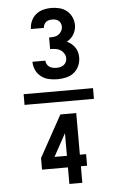

<svg xmlns="http://www.w3.org/2000/svg" viewBox="-65 -897 678 1108"><g transform="rotate(-5 274.0 -342.5)"><path d="M73 -309V-371H475V-309ZM275 -440Q250 -440 225.5 -445.5Q201 -451 181 -466.5Q161 -482 150.5 -505Q140 -528 140 -553H215Q215 -543 220 -533Q225 -523 234 -517Q243 -511 253.5 -508.5Q264 -506 275 -506Q286 -506 297 -508.5Q308 -511 317 -517.5Q326 -524 331 -534Q336 -544 336 -556Q336 -571 328 -584Q320 -597 307 -605Q294 -613 278.5 -615Q263 -617 248 -617V-684Q262 -684 276 -685.5Q290 -687 301.5 -694.5Q313 -702 320 -714.5Q327 -727 327 -741Q327 -750 323 -759.5Q319 -769 311.5 -775Q304 -781 294.5 -783.5Q285 -786 275 -786Q266 -786 256.5 -784Q247 -782 239.5 -776Q232 -770 227.5 -761Q223 -752 223 -742H148V-743Q148 -766 158 -788.5Q168 -811 186.5 -826Q205 -841 228 -847Q251 -853 275 -853Q299 -853 322.5 -847Q346 -841 364.5 -826Q383 -811 393 -788.5Q403 -766 403 -742Q403 -728 399 -714.5Q395 -701 388 -689Q381 -677 370.5 -667.5Q360 -658 348 -651Q362 -645 374 -635Q386 -625 394.5 -612.5Q403 -600 407 -585Q411 -570 411 -555Q411 -529 400.5 -505.5Q390 -482 370 -466.5Q350 -451 325 -445.5Q300 -440 275 -440ZM291 168V72H141V5L274 -236H366V5H402V72H366V168ZM219 5H291V-126Z"/></g></svg>

Font: Iosevka Semi-Condensed Medium
Style: Regular
Weight: 500
Monospace: yes
Designer: Belleve Invis
Foundry: Belleve Invis
Version: Version 27.3.5